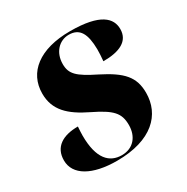

<svg xmlns="http://www.w3.org/2000/svg" viewBox="-133 -661 766 786"><g transform="rotate(-30 250.0 -268.0)"><path d="M201 10C367 10 443 -70 443 -172C443 -247 407 -286 312 -334C229 -375 206 -397 206 -444C206 -499 242 -536 287 -536C339 -536 358 -499 359 -426C359 -410 358 -391 356 -371C433 -371 482 -394 482 -451C482 -502 442 -546 299 -546C154 -546 73 -481 73 -381C73 -303 121 -258 206 -217C292 -175 316 -150 316 -93C316 -39 284 0 230 0C172 0 130 -40 130 -150C130 -163 131 -177 132 -192C60 -192 13 -163 13 -100C13 -31 85 10 201 10Z"/></g></svg>

Font: Noto Serif Display SemiCondensed ExtraBold
Style: Italic
Weight: 800
Width: 4
Italic angle: -12°
Designer: Monotype Design Team
Foundry: Monotype Imaging Inc.
Version: Version 2.009